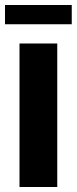

<svg xmlns="http://www.w3.org/2000/svg" viewBox="-33 -748 307 768"><path d="M45 -574H196V0H45ZM-13 -728H254V-651H-13Z"/></svg>

Font: Khand Variable Light
Style: Regular
Weight: 300
Designer: Satya Rajpurohit
Foundry: Indian Type Foundry
Version: Version 3.000